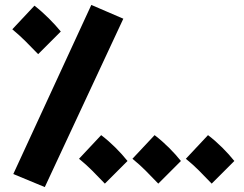

<svg xmlns="http://www.w3.org/2000/svg" viewBox="-20 -724 992 780"><path d="M162 36 481 -648 351 -704 34 -17ZM135 -504 227 -596C199 -630 161 -669 120 -701L30 -605C72 -570 94 -546 135 -504ZM406 22 498 -70C470 -105 432 -144 391 -175L301 -79C343 -45 365 -20 406 22ZM623 22 715 -70C687 -105 649 -144 608 -175L518 -79C560 -45 582 -20 623 22ZM840 22 932 -70C904 -105 866 -144 825 -175L735 -79C777 -45 799 -20 840 22Z"/></svg>

Font: Noto Sans Arabic ExtCond Blk
Style: Regular
Weight: 900
Width: 2
Designer: Monotype Design Team, Nadine Chahine, Nizar Qandah and Khaled Hosny
Foundry: Monotype Imaging Inc.
Version: Version 2.012